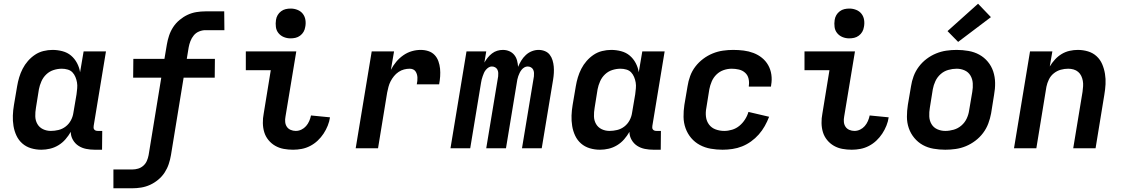

<svg xmlns="http://www.w3.org/2000/svg" viewBox="-20 -796 6040 1031"><path d="M202 8Q173 8 146.5 0Q120 -8 100 -25.5Q80 -43 68.5 -67.5Q57 -92 52.5 -119.5Q48 -147 49 -175.5Q50 -204 55 -233L72 -333Q76 -357 83 -380.5Q90 -404 101.5 -426.5Q113 -449 130 -468.5Q147 -488 168 -502Q189 -516 213.5 -522Q238 -528 262 -528Q289 -528 315.5 -521Q342 -514 361.5 -497.5Q381 -481 393.5 -457.5Q406 -434 410 -408L429 -520H549L483 -120Q482 -115 482.5 -109.5Q483 -104 486.5 -100Q490 -96 495 -94.5Q500 -93 506 -93H529L528 8H489Q465 8 442.5 3.5Q420 -1 401.5 -13Q383 -25 371.5 -45Q360 -65 360 -88Q348 -67 331.5 -48Q315 -29 293.5 -16Q272 -3 248.5 2.5Q225 8 202 8ZM253 -93Q273 -93 294 -98Q315 -103 332.5 -116.5Q350 -130 360.5 -149.5Q371 -169 374 -190L391 -290Q393 -306 394.5 -322Q396 -338 393.5 -353Q391 -368 385 -382.5Q379 -397 369 -407.5Q359 -418 343.5 -422.5Q328 -427 312 -427Q290 -427 268 -420Q246 -413 229 -397Q212 -381 202.5 -359.5Q193 -338 189 -317L173 -217Q169 -194 169.5 -171.5Q170 -149 180.5 -130.5Q191 -112 210.5 -102.5Q230 -93 253 -93Z M589 215V114H691Q706 114 721.5 109.5Q737 105 749.5 94Q762 83 768.5 68Q775 53 778 37L846 -379H695L696 -480H863L876 -557Q880 -581 888 -605Q896 -629 910 -650.5Q924 -672 944.5 -689Q965 -706 987.5 -716.5Q1010 -727 1034.5 -731Q1059 -735 1083 -735H1184L1185 -634H1083Q1066 -634 1049 -627Q1032 -620 1020.5 -606Q1009 -592 1002.5 -575Q996 -558 993 -541L983 -480H1134L1133 -379H966L898 37Q894 61 886 85Q878 109 864 130.5Q850 152 829.5 169Q809 186 786 196.5Q763 207 738.5 211Q714 215 690 215Z M1554 8Q1528 8 1503.5 3.5Q1479 -1 1458 -13Q1437 -25 1421.5 -44Q1406 -63 1399 -86Q1392 -109 1391.5 -135Q1391 -161 1396 -186L1434 -419H1300V-520H1571L1513 -170Q1510 -155 1511.5 -140.5Q1513 -126 1520.5 -115Q1528 -104 1541 -98.5Q1554 -93 1568 -93Q1584 -93 1598.5 -100Q1613 -107 1623.5 -119Q1634 -131 1640.5 -146Q1647 -161 1650 -176L1752 -166Q1749 -144 1740 -121.5Q1731 -99 1717.5 -78.5Q1704 -58 1686 -41Q1668 -24 1646 -12.5Q1624 -1 1600.5 3.5Q1577 8 1554 8ZM1540 -590Q1521 -590 1504 -597Q1487 -604 1475.5 -618Q1464 -632 1461.5 -651Q1459 -670 1462 -689Q1464 -703 1471 -715Q1478 -727 1489.5 -735.5Q1501 -744 1514 -747Q1527 -750 1541 -750Q1560 -750 1577.5 -743Q1595 -736 1606 -722Q1617 -708 1620 -689Q1623 -670 1619 -651Q1617 -637 1610 -625Q1603 -613 1591.5 -604.5Q1580 -596 1567 -593Q1554 -590 1540 -590Z M1890 0 1976 -520H2096L2079 -421Q2091 -444 2107.5 -464Q2124 -484 2145.5 -499Q2167 -514 2191 -521Q2215 -528 2239 -528Q2261 -528 2280.5 -521.5Q2300 -515 2313.5 -501Q2327 -487 2334 -467.5Q2341 -448 2343 -427.5Q2345 -407 2343.5 -385.5Q2342 -364 2338 -343H2218Q2220 -352 2221 -361.5Q2222 -371 2221.5 -380Q2221 -389 2218.5 -397.5Q2216 -406 2211 -413Q2206 -420 2198 -423.5Q2190 -427 2180 -427Q2165 -427 2149.5 -423Q2134 -419 2120 -409.5Q2106 -400 2095.5 -387Q2085 -374 2077.5 -359.5Q2070 -345 2066 -329.5Q2062 -314 2059 -299L2010 0Z M2399 0 2485 -520H2591L2581 -460Q2589 -474 2599 -486.5Q2609 -499 2622 -509Q2635 -519 2650 -523.5Q2665 -528 2680 -528Q2699 -528 2715 -521Q2731 -514 2741.5 -501Q2752 -488 2756.5 -471Q2761 -454 2762 -437Q2769 -454 2779 -470.5Q2789 -487 2803.5 -500.5Q2818 -514 2836 -521Q2854 -528 2872 -528Q2890 -528 2906 -521.5Q2922 -515 2932 -502Q2942 -489 2947 -472.5Q2952 -456 2953.5 -439Q2955 -422 2954 -404Q2953 -386 2950 -368L2889 0H2783L2847 -386Q2848 -395 2847.5 -404.5Q2847 -414 2843 -422Q2839 -430 2831 -434.5Q2823 -439 2813 -439Q2804 -439 2795.5 -434Q2787 -429 2781 -421.5Q2775 -414 2770.5 -405Q2766 -396 2763 -387Q2760 -378 2758 -369Q2756 -360 2755 -351L2697 0H2591L2655 -386Q2656 -395 2655.5 -404.5Q2655 -414 2651 -422Q2647 -430 2639 -434.5Q2631 -439 2621 -439Q2612 -439 2604 -434Q2596 -429 2589.5 -421.5Q2583 -414 2579 -405Q2575 -396 2572 -387Q2569 -378 2566.5 -369Q2564 -360 2563 -351L2505 0Z M3202 8Q3173 8 3146.5 0Q3120 -8 3100 -25.5Q3080 -43 3068.5 -67.5Q3057 -92 3052.5 -119.5Q3048 -147 3049 -175.5Q3050 -204 3055 -233L3072 -333Q3076 -357 3083 -380.5Q3090 -404 3101.5 -426.5Q3113 -449 3130 -468.5Q3147 -488 3168 -502Q3189 -516 3213.5 -522Q3238 -528 3262 -528Q3289 -528 3315.5 -521Q3342 -514 3361.5 -497.5Q3381 -481 3393.5 -457.5Q3406 -434 3410 -408L3429 -520H3549L3483 -120Q3482 -115 3482.5 -109.5Q3483 -104 3486.5 -100Q3490 -96 3495 -94.5Q3500 -93 3506 -93H3529L3528 8H3489Q3465 8 3442.5 3.5Q3420 -1 3401.5 -13Q3383 -25 3371.5 -45Q3360 -65 3360 -88Q3348 -67 3331.5 -48Q3315 -29 3293.5 -16Q3272 -3 3248.5 2.5Q3225 8 3202 8ZM3253 -93Q3273 -93 3294 -98Q3315 -103 3332.5 -116.5Q3350 -130 3360.5 -149.5Q3371 -169 3374 -190L3391 -290Q3393 -306 3394.5 -322Q3396 -338 3393.5 -353Q3391 -368 3385 -382.5Q3379 -397 3369 -407.5Q3359 -418 3343.5 -422.5Q3328 -427 3312 -427Q3290 -427 3268 -420Q3246 -413 3229 -397Q3212 -381 3202.5 -359.5Q3193 -338 3189 -317L3173 -217Q3169 -194 3169.5 -171.5Q3170 -149 3180.5 -130.5Q3191 -112 3210.5 -102.5Q3230 -93 3253 -93Z M3860 8Q3828 8 3796.5 2.5Q3765 -3 3738 -17.5Q3711 -32 3691.5 -55Q3672 -78 3661.5 -107Q3651 -136 3650.5 -168Q3650 -200 3655 -233L3672 -333Q3676 -360 3686 -387.5Q3696 -415 3714 -438.5Q3732 -462 3756 -480Q3780 -498 3807 -509Q3834 -520 3862 -524Q3890 -528 3917 -528Q3946 -528 3973.5 -524.5Q4001 -521 4026 -511.5Q4051 -502 4071.5 -485.5Q4092 -469 4105 -446Q4118 -423 4122 -395.5Q4126 -368 4121 -340L4120 -331H4001V-335Q4004 -355 3999.5 -374Q3995 -393 3981 -405.5Q3967 -418 3948 -422.5Q3929 -427 3909 -427Q3887 -427 3865.5 -419.5Q3844 -412 3827.5 -396Q3811 -380 3802 -359Q3793 -338 3789 -317L3773 -217Q3768 -192 3771 -168.5Q3774 -145 3787.5 -127Q3801 -109 3823 -101Q3845 -93 3869 -93Q3890 -93 3911.5 -99.5Q3933 -106 3950.5 -120.5Q3968 -135 3980.5 -154.5Q3993 -174 3999 -195L4110 -169Q4100 -143 4086.5 -119Q4073 -95 4054.5 -74Q4036 -53 4013 -36.5Q3990 -20 3965 -10Q3940 0 3913 4Q3886 8 3860 8Z M4554 8Q4528 8 4503.5 3.5Q4479 -1 4458 -13Q4437 -25 4421.5 -44Q4406 -63 4399 -86Q4392 -109 4391.5 -135Q4391 -161 4396 -186L4434 -419H4300V-520H4571L4513 -170Q4510 -155 4511.5 -140.5Q4513 -126 4520.5 -115Q4528 -104 4541 -98.5Q4554 -93 4568 -93Q4584 -93 4598.5 -100Q4613 -107 4623.5 -119Q4634 -131 4640.5 -146Q4647 -161 4650 -176L4752 -166Q4749 -144 4740 -121.5Q4731 -99 4717.5 -78.5Q4704 -58 4686 -41Q4668 -24 4646 -12.5Q4624 -1 4600.5 3.5Q4577 8 4554 8ZM4540 -590Q4521 -590 4504 -597Q4487 -604 4475.5 -618Q4464 -632 4461.5 -651Q4459 -670 4462 -689Q4464 -703 4471 -715Q4478 -727 4489.5 -735.5Q4501 -744 4514 -747Q4527 -750 4541 -750Q4560 -750 4577.5 -743Q4595 -736 4606 -722Q4617 -708 4620 -689Q4623 -670 4619 -651Q4617 -637 4610 -625Q4603 -613 4591.5 -604.5Q4580 -596 4567 -593Q4554 -590 4540 -590Z M5056 8Q5024 8 4992.5 2.5Q4961 -3 4935 -17.5Q4909 -32 4889.5 -55.5Q4870 -79 4860 -108Q4850 -137 4850 -169Q4850 -201 4855 -233L4872 -333Q4876 -360 4886 -387Q4896 -414 4914 -438Q4932 -462 4956 -480Q4980 -498 5007 -509Q5034 -520 5062 -524Q5090 -528 5117 -528Q5149 -528 5180.5 -522.5Q5212 -517 5238.5 -502.5Q5265 -488 5284.5 -464.5Q5304 -441 5313.5 -412Q5323 -383 5323.5 -351Q5324 -319 5318 -287L5302 -187Q5297 -160 5287 -133Q5277 -106 5259 -82Q5241 -58 5217 -40Q5193 -22 5166.5 -11Q5140 0 5111.5 4Q5083 8 5056 8ZM5056 -93Q5078 -93 5101 -99.5Q5124 -106 5142.5 -122Q5161 -138 5171 -159.5Q5181 -181 5184 -203L5201 -303Q5205 -326 5203.5 -349Q5202 -372 5191 -390.5Q5180 -409 5160 -418Q5140 -427 5117 -427Q5095 -427 5072 -420.5Q5049 -414 5031 -398Q5013 -382 5003 -360.5Q4993 -339 4989 -317L4973 -217Q4969 -194 4970 -171Q4971 -148 4982 -129.5Q4993 -111 5013 -102Q5033 -93 5056 -93ZM5125 -571 5068 -629 5232 -776 5301 -704Z M5425 0 5511 -520H5631L5617 -439Q5629 -459 5645 -476.5Q5661 -494 5681 -506Q5701 -518 5723.5 -523Q5746 -528 5767 -528Q5796 -528 5822.5 -520Q5849 -512 5868.5 -494Q5888 -476 5898.5 -451.5Q5909 -427 5913.5 -399.5Q5918 -372 5916.5 -344Q5915 -316 5910 -287L5863 0H5743L5793 -303Q5795 -318 5796 -333Q5797 -348 5794.5 -362Q5792 -376 5786 -388.5Q5780 -401 5769.5 -410Q5759 -419 5745 -423Q5731 -427 5716 -427Q5696 -427 5676 -421.5Q5656 -416 5639 -402.5Q5622 -389 5612.5 -369.5Q5603 -350 5599 -330L5545 0Z"/></svg>

Font: Iosevka Extended
Style: Bold Italic
Weight: 700
Width: 7
Italic angle: -9°
Monospace: yes
Designer: Belleve Invis
Foundry: Belleve Invis
Version: Version 32.5.0; ttfautohint (v1.8.4)